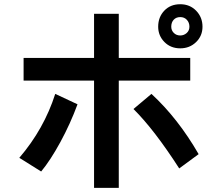

<svg xmlns="http://www.w3.org/2000/svg" viewBox="-20 -861 1040 918"><path d="M92.8 -475.6V-584H429.7V-794.9H547.9V-584H889.6V-475.6H547.9V37.1H429.7V-475.6ZM72.3 -106.4Q190.4 -244.1 244.1 -412.1L350.6 -362.3Q316.4 -269.5 268.6 -181.6Q220.7 -93.8 176.8 -41ZM618.2 -339.8 704.1 -412.1Q831.1 -294.9 929.7 -124L836.9 -55.7Q716.8 -242.2 618.2 -339.8ZM798.8 -733.4Q798.8 -715.8 811 -703.6Q823.2 -691.4 841.8 -691.4Q859.4 -691.4 872.6 -703.1Q885.7 -714.8 885.7 -733.4Q885.7 -752.9 873.5 -766.1Q861.3 -779.3 841.8 -779.3Q822.3 -779.3 810.5 -766.6Q798.8 -753.9 798.8 -733.4ZM736.3 -733.4Q736.3 -779.3 765.6 -810.1Q794.9 -840.8 841.8 -840.8Q887.7 -840.8 918 -809.6Q948.2 -778.3 948.2 -733.4Q948.2 -689.5 917.5 -659.7Q886.7 -629.9 841.8 -629.9Q795.9 -629.9 766.1 -660.2Q736.3 -690.4 736.3 -733.4Z"/></svg>

Font: Gothic A1
Style: Bold
Weight: 700
Version: Version 2.50